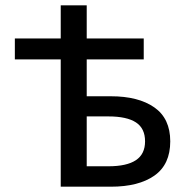

<svg xmlns="http://www.w3.org/2000/svg" viewBox="-20 -704 715 724"><path d="M209 -480H36V-559H209V-684H307V-559H522V-480H307V-341H398Q502 -341 562 -299Q622 -257 622 -171Q622 -84 562.5 -42Q503 0 398 0H209ZM527 -171Q527 -220 492.5 -242.5Q458 -265 389 -265H307V-77H389Q458 -77 492.5 -100Q527 -123 527 -171Z"/></svg>

Font: Nebula Sans Medium
Style: Regular
Weight: 500
Designer: Paul D. Hunt for Adobe (as Source Sans)
Foundry: Nebula Entertainment & Broadcasting LLC
Version: Version 1.010